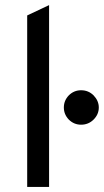

<svg xmlns="http://www.w3.org/2000/svg" viewBox="-20 -742 412 762"><path d="M87.9 0Q87.9 -169.9 87.9 -680.7Q109.4 -691.4 174.8 -721.7Q174.8 -541 174.8 0Q153.3 0 87.9 0ZM301.8 -247.1Q273.4 -247.1 252.9 -267.6Q233.4 -288.1 233.4 -315.4Q233.4 -342.8 252.9 -363.3Q273.4 -383.8 301.8 -383.8Q331.1 -383.8 351.6 -363.3Q372.1 -341.8 372.1 -315.4Q372.1 -288.1 351.6 -267.6Q331.1 -247.1 301.8 -247.1Z"/></svg>

Font: Overpass
Style: Regular
Weight: 400
Designer: Delve Withrington, Thomas Jockin
Version: Version 3.000;DELV;Overpass; ttfautohint (v1.5)